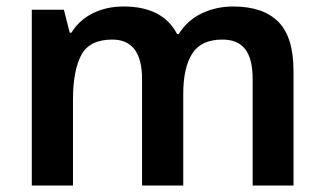

<svg xmlns="http://www.w3.org/2000/svg" viewBox="-20 -572 1000 592"><path d="M699 -552Q791 -552 838 -505Q885 -458 885 -353V0H759V-328Q759 -391 736 -420.5Q713 -450 666 -450Q600 -450 572.5 -406.5Q545 -363 545 -282V0H418V-328Q418 -450 326 -450Q256 -450 230.5 -402Q205 -354 205 -264V0H78V-542H177L195 -471H200Q224 -510 266 -531Q308 -552 361 -552Q482 -552 526 -467H531Q558 -510 602.5 -531Q647 -552 699 -552Z"/></svg>

Font: Noto Sans Lao Looped SemiBold
Style: Regular
Weight: 600
Designer: Mark Frömberg, Ben Mitchell
Foundry: The Fontpad Ltd
Version: Version 1.002; ttfautohint (v1.8.4.7-5d5b)